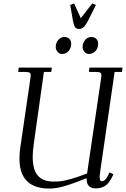

<svg xmlns="http://www.w3.org/2000/svg" viewBox="-20 -1099 739 1127"><path d="M86.9 -676.8 89.8 -702.1H284.2L280.8 -676.8H237.8L178.2 -254.9Q171.9 -208 171.9 -179.2Q171.9 -137.7 180.7 -108.6Q189.5 -79.6 206.5 -63.5Q223.6 -47.4 245.1 -40.3Q266.6 -33.2 294.9 -33.2Q318.4 -33.2 337.9 -35.4Q357.4 -37.6 397.9 -48.8Q438.5 -60.1 491.2 -81.1L573.2 -637.2Q575.2 -650.9 575.2 -655.8Q575.2 -668.5 568.4 -672.6Q561.5 -676.8 543 -676.8H502L504.9 -702.1H699.2L695.8 -676.8H652.8L569.8 -104Q564.9 -68.8 564.9 -58.1Q564.9 -35.2 578.1 -35.2Q596.7 -35.2 611.8 -64.9L623 -86.9L646 -76.2L634.8 -54.2Q616.7 -19 594 -6.1Q571.3 6.8 542 6.8Q488.8 6.8 488.8 -47.9V-53.2Q405.8 -20 357.4 -6.1Q309.1 7.8 270 7.8Q94.2 7.8 94.2 -168Q94.2 -203.1 99.1 -232.9L158.2 -637.2Q160.2 -650.9 160.2 -655.8Q160.2 -668.5 153.3 -672.6Q146.5 -676.8 127.9 -676.8ZM307.1 -823.2Q307.1 -847.2 321.8 -864.5Q336.4 -881.8 358.9 -881.8Q375 -881.8 386.5 -871.3Q397.9 -860.8 397.9 -841.8Q397.9 -816.9 382.8 -799.6Q367.7 -782.2 344.2 -782.2Q328.6 -782.2 317.9 -794.9Q307.1 -807.6 307.1 -823.2ZM392.1 -1069.8 415 -1079.1 454.1 -992.2 522 -1079.1 543 -1069.8 497.1 -978Q483.4 -951.2 471.4 -940.2Q459.5 -929.2 443.8 -929.2Q428.2 -929.2 420.4 -939.9Q412.6 -950.7 408.2 -978ZM464.8 -823.2Q464.8 -847.2 479.7 -864.5Q494.6 -881.8 517.1 -881.8Q533.2 -881.8 544.7 -871.3Q556.2 -860.8 556.2 -841.8Q556.2 -816.9 540.8 -799.6Q525.4 -782.2 502 -782.2Q486.3 -782.2 475.6 -794.9Q464.8 -807.6 464.8 -823.2Z"/></svg>

Font: Dihjauti S
Style: Italic
Weight: 400
Italic angle: -9°
Designer: T. Christopher White
Version: Version 3.0.0